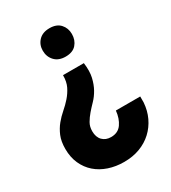

<svg xmlns="http://www.w3.org/2000/svg" viewBox="-177 -561 802 902"><g transform="rotate(-30 223.5 -110.0)"><path d="M228 250Q183 250 144.5 237Q106 224 78 199.5Q50 175 34 139.5Q18 104 18 59Q18 18 30 -10.5Q42 -39 60 -61Q78 -83 99.5 -101.5Q121 -120 139 -140.5Q157 -161 169.5 -186Q182 -211 182 -247H295Q301 -201 293.5 -168.5Q286 -136 272 -111Q258 -86 240 -67.5Q222 -49 206.5 -31Q191 -13 180 6Q169 25 169 50Q169 82 186.5 100Q204 118 233 118Q271 118 290.5 90Q310 62 314 21H446V53Q443 96 426 132Q409 168 380.5 194.5Q352 221 313.5 235.5Q275 250 228 250ZM237 -316Q199 -316 178 -338.5Q157 -361 157 -394Q157 -426 178 -448Q199 -470 237 -470Q275 -470 295 -448Q315 -426 315 -394Q315 -361 295.5 -338.5Q276 -316 237 -316Z"/></g></svg>

Font: Tilda Sans Extra Bold
Style: Regular
Weight: 800
Designer: ParaType Ltd
Foundry: ParaType Ltd
Version: Version 1.009